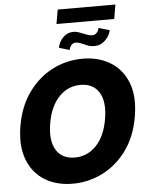

<svg xmlns="http://www.w3.org/2000/svg" viewBox="-67 -1102 880 1166"><g transform="rotate(-5 373.5 -519.0)"><path d="M329.1 11.7Q230 11.7 158.4 -32.7Q86.9 -77.1 54.7 -161.1Q22.5 -245.1 42 -363.3Q62 -482.4 122.1 -566.4Q182.1 -650.4 268.3 -694.8Q354.5 -739.3 453.6 -739.3Q551.8 -739.3 623.5 -694.8Q695.3 -650.4 727.5 -566.4Q759.8 -482.4 739.7 -363.3Q720.2 -244.1 660.2 -160.4Q600.1 -76.7 513.7 -32.5Q427.2 11.7 329.1 11.7ZM355 -145.5Q432.1 -145.5 486.6 -202.6Q541 -259.8 558.1 -363.3Q575.7 -467.3 540 -524.7Q504.4 -582 427.2 -582Q350.1 -582 295.4 -524.7Q240.7 -467.3 223.6 -363.3Q206.5 -259.8 242.4 -202.6Q278.3 -145.5 355 -145.5ZM681.2 -1049.8 666.5 -962.9H314.5L329.6 -1049.8ZM566.4 -917 633.3 -897.5Q626.5 -863.3 598.1 -836.2Q569.8 -809.1 534.2 -809.6Q512.7 -809.1 497.6 -814.5Q482.4 -819.8 469.2 -826.2Q457.5 -831.5 445.6 -835.9Q433.6 -840.3 418.5 -840.3Q405.3 -840.3 394.3 -828.1Q383.3 -815.9 380.4 -798.8L316.9 -817.9Q322.3 -852.5 348.9 -879.6Q375.5 -906.7 411.6 -906.7Q428.2 -906.7 442.6 -901.9Q457 -897 471.2 -891.1Q484.9 -885.3 498.8 -880.6Q512.7 -876 528.3 -876Q540.5 -876 552.2 -887.9Q564 -899.9 566.4 -917Z"/></g></svg>

Font: Inter Display Extra Bold
Style: Italic
Weight: 800
Italic angle: -9.39999°
Designer: Rasmus Andersson
Foundry: rsms
Version: Version 4.000;git-4fc901f